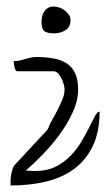

<svg xmlns="http://www.w3.org/2000/svg" viewBox="-20 -570 347 594"><path d="M127.9 -169.9Q132.8 -184.6 141.6 -199.7Q150.4 -214.8 158.7 -231Q167 -247.1 173.3 -262.7Q179.7 -278.3 179.7 -293.9Q179.7 -299.8 177.2 -309.1Q174.8 -318.4 170.4 -327.1Q166 -335.9 159.7 -342.8Q153.3 -349.6 144.5 -349.6H34.2Q30.3 -349.6 27.8 -354Q25.4 -358.4 24.4 -364.3Q22.5 -372.1 22.5 -380.9Q33.2 -380.9 41.5 -382.8Q49.8 -384.8 57.6 -387.2Q65.4 -389.6 74.2 -391.6Q83 -393.6 92.8 -393.6Q120.1 -393.6 143.6 -389.6Q167 -385.7 184.6 -375Q202.1 -364.3 211.9 -344.7Q221.7 -325.2 221.7 -293.9Q221.7 -258.8 205.1 -222.7Q188.5 -186.5 163.6 -152.8Q138.7 -119.1 110.8 -90.8Q83 -62.5 59.6 -42Q61.5 -42 65.4 -42Q69.3 -42 74.7 -41.5Q80.1 -41 84.5 -41Q88.9 -41 89.8 -41Q126 -41 152.8 -54.7Q179.7 -68.4 199.2 -88.9Q218.8 -109.4 232.4 -132.8Q246.1 -156.2 256.3 -176.8Q266.6 -197.3 273.9 -210.9Q281.2 -224.6 288.1 -224.6Q288.1 -161.1 266.6 -117.2Q245.1 -73.2 208 -46.4Q170.9 -19.5 120.6 -7.8Q70.3 3.9 12.7 3.9Q12.7 -1 12.7 -9.8Q12.7 -18.6 14.2 -27.3Q15.6 -36.1 18.1 -44.9Q20.5 -53.7 25.4 -59.6ZM108.4 -502.9Q108.4 -510.7 110.4 -519Q112.3 -527.3 116.7 -534.2Q121.1 -541 128.4 -545.4Q135.7 -549.8 145.5 -549.8Q155.3 -549.8 164.6 -546.4Q173.8 -543 181.2 -537.1Q188.5 -531.2 193.4 -523.9Q198.2 -516.6 198.2 -507.8Q198.2 -486.3 182.6 -476.6Q167 -466.8 147.5 -466.8Q125 -466.8 116.7 -474.1Q108.4 -481.4 108.4 -502.9Z"/></svg>

Font: Zeyada
Style: Regular
Weight: 400
Version: Version 1.002 2010